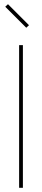

<svg xmlns="http://www.w3.org/2000/svg" viewBox="-20 -894 200 914"><path d="M89 0V-679H71V0ZM105 -762 118 -774 18 -874 5 -862Z"/></svg>

Font: Rawengulk
Style: Light
Weight: 300
Version: Version 0.9